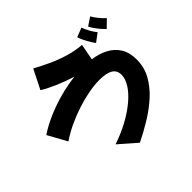

<svg xmlns="http://www.w3.org/2000/svg" viewBox="-217 -1107 1400 1400"><g transform="rotate(-45 483.5 -406.5)"><path d="M469 60 335 -57Q418 -85 489 -123.5Q560 -162 613 -206.5Q666 -251 695.5 -297Q725 -343 725 -385Q725 -431 689.5 -452Q654 -473 584 -473Q533 -473 471.5 -461.5Q410 -450 345.5 -429Q281 -408 219.5 -379Q158 -350 107 -315L26 -462Q82 -500 155 -532Q228 -564 309.5 -586.5Q391 -609 472 -618Q399 -641 332 -670Q265 -699 227 -724L302 -873Q358 -842 420.5 -813.5Q483 -785 548 -766Q613 -747 675 -743L651 -618Q718 -609 770 -581.5Q822 -554 852 -506Q882 -458 882 -385Q882 -306 845 -239.5Q808 -173 747.5 -118.5Q687 -64 614 -19.5Q541 25 469 60ZM884 -697Q874 -706 857 -725.5Q840 -745 824 -767.5Q808 -790 801 -806L864 -848Q876 -826 897.5 -799Q919 -772 941 -753ZM757 -680Q749 -690 734.5 -714Q720 -738 707 -764Q694 -790 690 -807L761 -835Q769 -812 785.5 -781Q802 -750 821 -728Z"/></g></svg>

Font: Mochiy Pop P One
Style: Regular
Weight: 400
Designer: FONTDASU
Foundry: FONTDASU / Google Inc. / Adobe
Version: Version 2.000